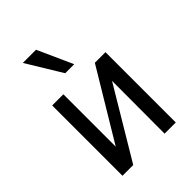

<svg xmlns="http://www.w3.org/2000/svg" viewBox="-215 -845 948 948"><g transform="rotate(-45 259.0 -371.0)"><path d="M73 0V-491H151V-82H125L371 -491H445V0H367L368 -410H393L148 0ZM231 -558 119 -742H211L294 -558Z"/></g></svg>

Font: Nunito Sans 10pt Condensed Medium
Style: Regular
Weight: 500
Width: 3
Designer: Vernon Adams
Foundry: Vernon Adams
Version: Version 3.101;gftools[0.9.27]